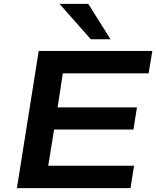

<svg xmlns="http://www.w3.org/2000/svg" viewBox="-20 -967 803 987"><path d="M67 0 179 -705H763L744 -590H303L276 -415H684L666 -301H258L228 -115H669L651 0ZM447 -765 286 -947H434L548 -765Z"/></svg>

Font: Nunito Sans 10pt Expanded
Style: Bold Italic
Weight: 700
Width: 7
Italic angle: -9°
Designer: Vernon Adams
Foundry: Vernon Adams
Version: Version 3.101;gftools[0.9.27]